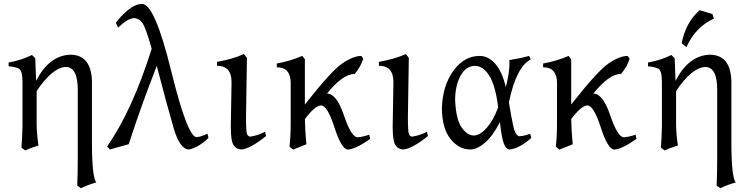

<svg xmlns="http://www.w3.org/2000/svg" viewBox="-20 -765 3846 992"><path d="M397.9 207.5 378.9 193.4Q381.8 130.9 381.8 52.2V-300.3Q381.8 -418.9 319.8 -418.9Q251.5 -416.5 169.4 -294.9V-122.6Q169.9 -72.3 178.7 -13.2Q138.2 -1 109.9 12.2L90.8 -2.4Q94.7 -45.9 96.2 -114.7V-339.8Q96.2 -399.4 78.4 -409.7Q60.5 -419.9 24.4 -422.4V-441.9Q90.3 -453.6 145 -481L162.1 -463.9L166.5 -347.2Q233.9 -478 342.3 -482.4Q451.7 -482.4 455.1 -344.2V-31.2Q455.1 152.3 478 177.7Q438.5 188 397.9 207.5Z M956.5 7.3Q909.2 7.3 876.5 -105.2Q843.8 -217.8 790 -424.3Q710 -220.7 645 -20L547.9 7.3L533.2 -8.3Q662.6 -192.4 763.7 -512.7Q734.9 -617.2 717 -644.3Q699.2 -671.4 669.4 -671.4Q635.3 -666.5 590.3 -622.1L578.6 -647Q603 -681.6 641.4 -713.1Q679.7 -744.6 714.4 -744.6Q779.3 -744.6 864 -400.4Q948.7 -56.2 996.1 -56.2Q1019.5 -58.6 1052.2 -74.2L1057.1 -52.2Q1003.4 -1.5 956.5 7.3Z M1229.5 7.3Q1202.1 7.3 1187.3 -14.4Q1172.4 -36.1 1172.4 -108.9L1176.3 -340.8Q1176.3 -425.3 1101.1 -425.3V-445.3Q1184.1 -460 1240.2 -485.8L1255.9 -465.8L1251 -158.7Q1251 -81.5 1257.1 -70.3Q1263.2 -59.1 1273.4 -59.1Q1314.5 -65.4 1349.6 -84.5L1354.5 -62Q1275.4 1.5 1229.5 7.3Z M1777.8 7.8Q1745.1 7.8 1708.3 -106.2Q1671.4 -220.2 1639.2 -220.2Q1606.9 -219.2 1555.2 -149.4Q1556.6 -85 1563 -19.5L1494.1 7.8L1475.6 -7.3Q1481.9 -56.6 1481.9 -130.4V-335.9Q1481.9 -417.5 1410.2 -417.5V-437Q1478 -448.7 1541.5 -476.1L1555.2 -459.5V-225.1Q1690.9 -397.9 1748 -437Q1805.2 -476.1 1847.2 -476.1L1856.9 -461.4Q1844.7 -421.4 1813 -383.3Q1751 -382.8 1669.4 -281.7Q1718.8 -281.7 1757.1 -168.7Q1795.4 -55.7 1827.6 -55.7Q1855.5 -57.6 1887.7 -69.3L1892.6 -47.4Q1817.9 5.4 1777.8 7.8Z M2065.9 7.3Q2038.6 7.3 2023.7 -14.4Q2008.8 -36.1 2008.8 -108.9L2012.7 -340.8Q2012.7 -425.3 1937.5 -425.3V-445.3Q2020.5 -460 2076.7 -485.8L2092.3 -465.8L2087.4 -158.7Q2087.4 -81.5 2093.5 -70.3Q2099.6 -59.1 2109.9 -59.1Q2150.9 -65.4 2186 -84.5L2190.9 -62Q2111.8 1.5 2065.9 7.3Z M2428.2 -64.9Q2460.9 -65.9 2495.6 -105.5Q2530.3 -145 2553.7 -210.4Q2540.5 -320.8 2508.5 -372.8Q2476.6 -424.8 2433.1 -424.8Q2385.7 -423.3 2358.6 -372.1Q2331.5 -320.8 2331.5 -248Q2335.9 -147.9 2365.2 -106.4Q2394.5 -64.9 2428.2 -64.9ZM2614.3 7.3Q2593.8 7.3 2582.3 -25.4Q2570.8 -58.1 2563 -134.3Q2525.9 -61.5 2485.1 -27.1Q2444.3 7.3 2410.2 7.3Q2350.6 7.3 2306.9 -47.9Q2263.2 -103 2263.2 -208.5Q2267.1 -323.2 2322.8 -399.7Q2378.4 -476.1 2458.5 -476.1Q2502.9 -476.1 2538.8 -435.5Q2574.7 -395 2593.3 -314.5Q2612.3 -387.7 2612.3 -439.5L2611.8 -454.6Q2668.5 -463.4 2713.4 -476.1L2722.7 -458.5Q2647 -419.4 2609.4 -235.8Q2621.6 -160.2 2632.1 -112.5Q2642.6 -64.9 2663.1 -61Q2691.9 -63 2719.2 -74.2L2725.1 -52.2Q2662.6 2.4 2614.3 7.3Z M3153.8 7.8Q3121.1 7.8 3084.2 -106.2Q3047.4 -220.2 3015.1 -220.2Q2982.9 -219.2 2931.2 -149.4Q2932.6 -85 2939 -19.5L2870.1 7.8L2851.6 -7.3Q2857.9 -56.6 2857.9 -130.4V-335.9Q2857.9 -417.5 2786.1 -417.5V-437Q2854 -448.7 2917.5 -476.1L2931.2 -459.5V-225.1Q3066.9 -397.9 3124 -437Q3181.2 -476.1 3223.1 -476.1L3232.9 -461.4Q3220.7 -421.4 3189 -383.3Q3127 -382.8 3045.4 -281.7Q3094.7 -281.7 3133.1 -168.7Q3171.4 -55.7 3203.6 -55.7Q3231.4 -57.6 3263.7 -69.3L3268.6 -47.4Q3193.8 5.4 3153.8 7.8Z M3701.7 207.5 3682.6 193.4Q3685.5 130.9 3685.5 52.2V-300.3Q3685.5 -418.9 3623.5 -418.9Q3555.2 -416.5 3473.1 -294.9V-122.6Q3473.6 -72.3 3482.4 -13.2Q3441.9 -1 3413.6 12.2L3394.5 -2.4Q3398.4 -45.9 3399.9 -114.7V-339.8Q3399.9 -399.4 3382.1 -409.7Q3364.3 -419.9 3328.1 -422.4V-441.9Q3394 -453.6 3448.7 -481L3465.8 -463.9L3470.2 -347.2Q3537.6 -478 3646 -482.4Q3755.4 -482.4 3758.8 -344.2V-31.2Q3758.8 152.3 3781.7 177.7Q3742.2 188 3701.7 207.5ZM3526.4 -521.5 3502 -541.5Q3522.5 -648.9 3594.7 -712.4L3660.6 -692.4L3668.5 -668.9Q3573.7 -626 3526.4 -521.5Z"/></svg>

Font: Kelvinch
Style: Regular
Weight: 400
Designer: Paul James MIller
Foundry: High-Logic / Made with FontCreator
Version: Version 3.30 September 23, 2016